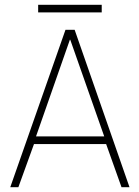

<svg xmlns="http://www.w3.org/2000/svg" viewBox="-20 -785 583 805"><path d="M254.5 -660H293L523 0H489.5L425 -181H122.5L57 0H23ZM131 -213H417L274.5 -618.5H273ZM140 -733V-765H406.5V-733Z"/></svg>

Font: League Spartan Extralight
Style: Regular
Weight: 200
Foundry: The League of Moveable Type
Version: Version 2.300; ttfautohint (v1.8.3)